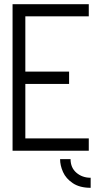

<svg xmlns="http://www.w3.org/2000/svg" viewBox="-20 -720 484 917"><path d="M413 177Q361 177 328 155Q295 133 281 101.5Q267 70 267 40H317Q317 81 345 105Q373 129 413 129ZM40 0V-700H404V-642H101V-378H310V-319H101V-59H404V0Z"/></svg>

Font: Stick No Bills Light
Style: Regular
Weight: 300
Version: Version 2.000